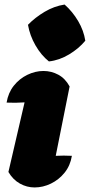

<svg xmlns="http://www.w3.org/2000/svg" viewBox="-20 -814 395 844"><path d="M296 -129Q289 -86 264 -55Q239 -24 204 -7Q169 10 132 10Q98 10 67.5 -7Q37 -24 17 -58L88 -364Q47 -361 9 -363Q16 -406 40.5 -437Q65 -468 100 -485Q135 -502 171 -502Q206 -502 236.5 -485.5Q267 -469 286 -434L225 -129Q260 -131 296 -129ZM264 -794Q299 -763 323.5 -721.5Q348 -680 355 -635Q327 -601 284 -575Q241 -549 195 -544Q161 -571 136 -614.5Q111 -658 103 -705Q134 -737 176 -762Q218 -787 264 -794Z"/></svg>

Font: Piazzolla Black
Style: Italic
Weight: 900
Italic angle: -11.3°
Designer: Juan Pablo del Peral
Foundry: Huerta Tipografica
Version: Version 1.330